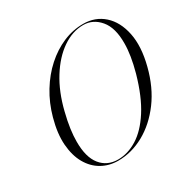

<svg xmlns="http://www.w3.org/2000/svg" viewBox="-162 -858 999 1016"><g transform="rotate(-30 337.5 -350.0)"><path d="M476 -710.5Q549.5 -710.5 600.8 -664.8Q652 -619 669 -536.5Q686 -454 657.5 -343.5Q629.5 -233.5 570.8 -154.2Q512 -75 435.2 -32.5Q358.5 10 276 10Q221.5 10 177 -15.2Q132.5 -40.5 105 -88.8Q77.5 -137 72.2 -206Q67 -275 91 -362Q112 -438.5 151 -502.5Q190 -566.5 241.8 -613Q293.5 -659.5 353.2 -685Q413 -710.5 476 -710.5ZM279 4Q339 4 396.8 -31.8Q454.5 -67.5 503.8 -144Q553 -220.5 587.5 -342.5Q614.5 -441 614.5 -511.5Q615.5 -607 574.2 -656Q533 -705 473.5 -705Q407.5 -705 345.5 -662.5Q283.5 -620 234.8 -542Q186 -464 160 -358Q147 -306 141.2 -264Q135.5 -222 135.5 -188Q135 -92.5 174 -44.2Q213 4 279 4Z"/></g></svg>

Font: Fraunces 144pt S000 Light
Style: Italic
Weight: 300
Italic angle: -16°
Version: Version 1.000; ttfautohint (v1.8.3)